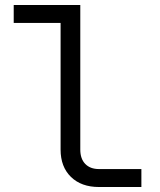

<svg xmlns="http://www.w3.org/2000/svg" viewBox="-20 -750 640 770"><path d="M377 0Q306 0 264.5 -40.5Q223 -81 223 -150V-658H35V-730H302V-150Q302 -113 322 -92.5Q342 -72 377 -72H547V0Z"/></svg>

Font: JetBrains Mono NL Light
Style: Regular
Weight: 300
Monospace: yes
Designer: Philipp Nurullin, Konstantin Bulenkov
Foundry: JetBrains
Version: Version 2.305; ttfautohint (v1.8.4.7-5d5b)